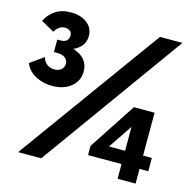

<svg xmlns="http://www.w3.org/2000/svg" viewBox="-104 -805 902 908"><g transform="rotate(15 347.5 -351.5)"><path d="M136 -344Q93 -344 56 -363Q19 -382 3 -420L69 -467Q75 -445 90.5 -433.5Q106 -422 127 -422Q147 -422 160 -433Q173 -444 173 -461Q173 -479 159.5 -490Q146 -501 120 -501H104V-562H119Q141 -562 150.5 -572Q160 -582 160 -596Q160 -610 150.5 -618Q141 -626 124 -626Q109 -626 96.5 -616.5Q84 -607 76 -593L12 -629Q27 -661 57.5 -682Q88 -703 133 -703Q184 -703 214 -679Q244 -655 244 -617Q244 -587 227.5 -567.5Q211 -548 188 -539Q226 -528 245 -504.5Q264 -481 264 -449Q264 -402 228.5 -373Q193 -344 136 -344ZM176 0H63L570 -700H680ZM638 -137H681V-72H638V0H550V-72H387V-74H386V-117L537 -347H638ZM550 -137V-254L471 -137Z"/></g></svg>

Font: Tilda Sans Bold
Style: Regular
Weight: 700
Designer: ParaType Ltd
Foundry: ParaType Ltd
Version: Version 1.009